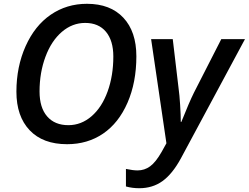

<svg xmlns="http://www.w3.org/2000/svg" viewBox="-20 -745 1302 1005"><path d="M693.8 -450.2Q693.8 -314 647.5 -207.5Q601.1 -101.1 519.8 -45.7Q438.5 9.8 331.1 9.8Q204.6 9.8 135.3 -63.2Q65.9 -136.2 65.9 -265.1Q65.9 -395.5 114 -503.2Q162.1 -610.8 245.6 -668Q329.1 -725.1 435.1 -725.1Q557.6 -725.1 625.7 -652.3Q693.8 -579.6 693.8 -450.2ZM425.8 -625Q358.4 -625 303.7 -578.1Q249 -531.2 218 -448Q187 -364.7 187 -266.1Q187 -181.6 226.8 -135.7Q266.6 -89.8 337.9 -89.8Q405.3 -89.8 459.2 -136.5Q513.2 -183.1 543.2 -265.9Q573.2 -348.6 573.2 -449.2Q573.2 -532.2 534.7 -578.6Q496.1 -625 425.8 -625ZM771 -540H884.3L915 -280.8Q919.4 -250.5 922.9 -195.6Q926.3 -140.6 926.3 -106.9H929.2Q971.2 -211.9 995.1 -259.8L1138.2 -540H1262.2L926.3 85Q882.3 165.5 830.6 202.9Q778.8 240.2 709 240.2Q671.9 240.2 639.2 231V139.2Q675.8 147 700.2 147Q736.3 147 765.6 125.7Q794.9 104.5 826.2 49.8L851.1 4.9Z"/></svg>

Font: Open Sans Semibold
Style: Italic
Weight: 600
Italic angle: -12°
Foundry: Ascender Corporation
Version: Version 1.10